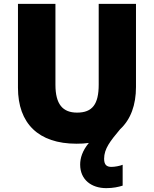

<svg xmlns="http://www.w3.org/2000/svg" viewBox="-20 -734 797 994"><path d="M519 88C519 36 551 -4 602 -65C657 -116 684 -191 684 -284V-714H491V-296C491 -194 458 -151 379 -151C305 -151 267 -194 267 -295V-714H73V-280C73 -95 179 10 376 10C399 10 420 9 440 6C406 47 395 85 395 118C395 197 454 240 530 240C566 240 593 234 615 227V119C601 125 574 130 557 130C534 130 519 121 519 88Z"/></svg>

Font: Noto Sans Malayalam Black
Style: Regular
Weight: 900
Designer: Jelle Bosma - Monotype Design Team
Foundry: Monotype Imaging Inc.
Version: Version 2.104